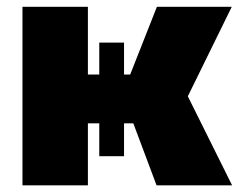

<svg xmlns="http://www.w3.org/2000/svg" viewBox="-20 -556 716 576"><path d="M47.4 0V-535.6H243.7V-332.5H370.6L450.7 -535.6H675.3L543.5 -267.1L676.3 0H449.7L379.9 -186H243.7V0ZM277.8 -428.2H352.1V-87.4H277.8Z"/></svg>

Font: Inter 20pt Black
Style: Regular
Weight: 900
Version: Version 4.001;git-66647c0bb